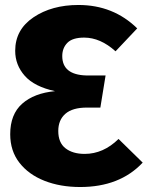

<svg xmlns="http://www.w3.org/2000/svg" viewBox="-20 -733 593 771"><path d="M302 18Q222 18 158.5 -7Q95 -32 58 -79.5Q21 -127 21 -194Q21 -274 69 -316.5Q117 -359 201 -367Q118 -385 79.5 -428.5Q41 -472 41 -529Q41 -614 114.5 -663.5Q188 -713 295 -713Q435 -713 531 -619L444 -527Q383 -582 318 -582Q271 -582 250.5 -561Q230 -540 230 -508Q230 -433 326 -430H404L383 -301H329Q271 -301 242.5 -276Q214 -251 214 -207Q214 -160 243 -137.5Q272 -115 320 -115Q395 -115 456 -175L553 -80Q461 18 302 18Z"/></svg>

Font: Trujillo ExtraBold
Style: Regular
Weight: 800
Designer: Fira Sans original fonts by bBox Type GmbH, Carrois Corporate GbR, & Edenspiekermann AG / Changes by Cristiano Sobral
Foundry: Fira Sans original fonts by bBox Type GmbH, Carrois Corporate GbR, & Edenspiekermann AG / Changes by Cristiano Sobral
Version: Version 4.301;July 28, 2020;FontCreator 13.0.0.2655 64-bit